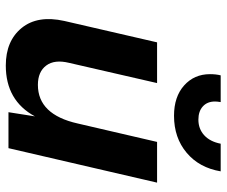

<svg xmlns="http://www.w3.org/2000/svg" viewBox="-78 -676 763 646"><g transform="rotate(90 303.0 -352.5)"><path d="M369 -557Q305 -557 267 -591Q229 -625 229 -678Q229 -698 233 -714H323Q321 -702 321 -695Q321 -669 337.5 -654Q354 -639 382 -639Q413 -639 434.5 -658.5Q456 -678 463 -714H556Q544 -642 493.5 -599.5Q443 -557 369 -557ZM457 -500H594L478 0H357L371 -89Q318 9 200 9Q117 9 73.5 -44.5Q30 -98 50 -188L122 -500H259L191 -204Q179 -155 200 -127Q221 -99 265 -99Q365 -99 395 -233Z"/></g></svg>

Font: Elaine Sans SemiBold
Style: Italic
Weight: 600
Italic angle: -13°
Designer: Wei Huang
Foundry: Wei Huang
Version: Version 2.001;December 24, 2019;FontCreator 12.0.0.2547 64-b